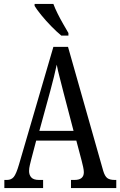

<svg xmlns="http://www.w3.org/2000/svg" viewBox="-20 -951 608 971"><path d="M2 0V-41H15Q37 -41 49.5 -56Q62 -71 76 -119L250 -714H324L502 -87Q510 -60 522.5 -50.5Q535 -41 560 -41H568V0H339V-41H357Q404 -41 404 -80Q404 -90 400.5 -106.5Q397 -123 393 -138L366 -240H163L138 -145Q135 -133 131 -116.5Q127 -100 127 -86Q127 -66 138.5 -53.5Q150 -41 177 -41H198V0ZM179 -289H352L302 -480Q291 -525 281.5 -560.5Q272 -596 267 -624Q261 -596 252.5 -561.5Q244 -527 234 -490ZM290 -771Q268 -789 240 -817.5Q212 -846 188.5 -875Q165 -904 155 -921V-931H250Q258 -909 271.5 -882Q285 -855 300 -829Q315 -803 326 -784V-771Z"/></svg>

Font: Noto Serif Ethiopic ExtraCondensed
Style: Regular
Weight: 400
Width: 2
Designer: Monotype Design Team
Foundry: Monotype Imaging Inc.
Version: Version 2.102; ttfautohint (v1.8.4.7-5d5b)